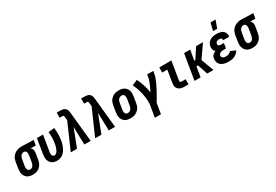

<svg xmlns="http://www.w3.org/2000/svg" viewBox="66 -1975 4890 3407"><g transform="rotate(-30 2511.0 -271.0)"><path d="M206 8Q176 8 147 2Q118 -4 95 -19Q72 -34 56 -57Q40 -80 32.5 -107Q25 -134 25.5 -164Q26 -194 31 -223L50 -343Q55 -368 63.5 -392.5Q72 -417 87 -438.5Q102 -460 122.5 -477Q143 -494 167 -505Q191 -516 216 -522Q241 -528 265 -528H281L522 -520L504 -415L400 -418Q412 -408 421 -394Q430 -380 434 -364.5Q438 -349 438 -331.5Q438 -314 435 -297L415 -177Q411 -152 403 -128Q395 -104 381.5 -82Q368 -60 348 -42Q328 -24 304 -12.5Q280 -1 255 3.5Q230 8 206 8ZM207 -97Q224 -97 240.5 -105.5Q257 -114 267.5 -128.5Q278 -143 284 -160Q290 -177 293 -194L313 -314Q316 -331 316.5 -348.5Q317 -366 313 -382Q309 -398 297.5 -410Q286 -422 268 -423H259Q242 -423 225.5 -414Q209 -405 198 -390.5Q187 -376 181 -359.5Q175 -343 173 -326L153 -206Q151 -194 150 -182Q149 -170 150 -158Q151 -146 154.5 -134.5Q158 -123 165 -114.5Q172 -106 183.5 -101.5Q195 -97 207 -97Z M701 8Q672 8 645 1Q618 -6 596 -21.5Q574 -37 559.5 -60Q545 -83 538.5 -110Q532 -137 533 -165.5Q534 -194 539 -223L588 -520H713L661 -206Q659 -195 657.5 -183.5Q656 -172 656.5 -160.5Q657 -149 659.5 -138Q662 -127 667.5 -117.5Q673 -108 682.5 -102.5Q692 -97 703 -97Q717 -97 730.5 -104Q744 -111 754 -122Q764 -133 771.5 -146Q779 -159 785 -172.5Q791 -186 795.5 -199.5Q800 -213 803.5 -226.5Q807 -240 810 -254Q813 -268 815 -282Q825 -339 825.5 -396.5Q826 -454 819 -509L943 -521Q950 -459 950 -395Q950 -331 939 -266Q934 -235 925 -203.5Q916 -172 902.5 -142Q889 -112 869.5 -83.5Q850 -55 824 -33.5Q798 -12 765.5 -2Q733 8 701 8Z M981 0 1211 -525 1204 -599Q1203 -605 1202 -611Q1201 -617 1198 -622Q1195 -627 1189 -628.5Q1183 -630 1177 -630H1118V-735H1176Q1196 -735 1216 -733.5Q1236 -732 1253.5 -726.5Q1271 -721 1285.5 -709Q1300 -697 1309 -681.5Q1318 -666 1322 -647Q1326 -628 1328 -609L1389 0H1260L1250 -365L1109 0Z M1481 0 1711 -525 1704 -599Q1703 -605 1702 -611Q1701 -617 1698 -622Q1695 -627 1689 -628.5Q1683 -630 1677 -630H1618V-735H1676Q1696 -735 1716 -733.5Q1736 -732 1753.5 -726.5Q1771 -721 1785.5 -709Q1800 -697 1809 -681.5Q1818 -666 1822 -647Q1826 -628 1828 -609L1889 0H1760L1750 -365L1609 0Z M2206 8Q2176 8 2147.5 2Q2119 -4 2095.5 -19Q2072 -34 2056 -56.5Q2040 -79 2032.5 -106.5Q2025 -134 2025.5 -164Q2026 -194 2031 -223L2050 -343Q2055 -368 2063 -393Q2071 -418 2086 -440Q2101 -462 2122 -479.5Q2143 -497 2167 -508.5Q2191 -520 2216.5 -524Q2242 -528 2267 -528Q2297 -528 2325.5 -522Q2354 -516 2377.5 -501Q2401 -486 2417.5 -463.5Q2434 -441 2441.5 -413.5Q2449 -386 2448.5 -356Q2448 -326 2443 -297L2423 -177Q2419 -152 2411 -127Q2403 -102 2387.5 -80Q2372 -58 2351.5 -40.5Q2331 -23 2307 -11.5Q2283 0 2257 4Q2231 8 2206 8ZM2208 -97Q2226 -97 2243 -105Q2260 -113 2272.5 -127Q2285 -141 2291.5 -158.5Q2298 -176 2301 -194L2321 -314Q2323 -326 2324 -338.5Q2325 -351 2324 -363Q2323 -375 2319 -386Q2315 -397 2307.5 -406Q2300 -415 2289 -419Q2278 -423 2266 -423Q2248 -423 2230.5 -415Q2213 -407 2200.5 -393Q2188 -379 2182 -361.5Q2176 -344 2173 -326L2153 -206Q2151 -194 2150 -181.5Q2149 -169 2150 -157Q2151 -145 2154.5 -134Q2158 -123 2165.5 -114Q2173 -105 2184.5 -101Q2196 -97 2208 -97Z M2580 215 2619 -17Q2625 -59 2624 -99.5Q2623 -140 2618 -180Q2613 -220 2604.5 -259Q2596 -298 2584.5 -335.5Q2573 -373 2559.5 -409.5Q2546 -446 2528 -480L2639 -528Q2675 -456 2700.5 -377.5Q2726 -299 2738 -216Q2755 -247 2769.5 -278Q2784 -309 2797.5 -340Q2811 -371 2822 -403.5Q2833 -436 2838 -468L2847 -520H2972L2963 -468Q2956 -427 2941 -386.5Q2926 -346 2908.5 -306.5Q2891 -267 2870.5 -228.5Q2850 -190 2829 -151.5Q2808 -113 2786 -75.5Q2764 -38 2741 0L2705 215Z M3312 0Q3289 0 3266.5 -3.5Q3244 -7 3224 -15.5Q3204 -24 3188.5 -39Q3173 -54 3164.5 -74Q3156 -94 3155 -117Q3154 -140 3158 -163L3199 -415H3094L3095 -520H3343L3281 -146Q3280 -138 3280.5 -130Q3281 -122 3285 -116Q3289 -110 3296.5 -107.5Q3304 -105 3312 -105H3395V0Z M3517 0 3603 -520H3728L3693 -312H3713L3850 -520H3991L3809 -260L3905 0H3777L3708 -208H3676L3642 0Z M4244 -600 4282 -757H4385L4328 -600ZM4219 8Q4191 8 4164 5Q4137 2 4112 -7Q4087 -16 4065.5 -31.5Q4044 -47 4031 -68.5Q4018 -90 4013.5 -117Q4009 -144 4013 -172Q4016 -189 4023.5 -206Q4031 -223 4044 -236.5Q4057 -250 4073 -259.5Q4089 -269 4106 -276Q4094 -284 4084 -296Q4074 -308 4069 -323Q4064 -338 4063.5 -354.5Q4063 -371 4066 -388Q4069 -409 4078 -429.5Q4087 -450 4102.5 -467.5Q4118 -485 4137.5 -497Q4157 -509 4178 -516Q4199 -523 4221 -525.5Q4243 -528 4264 -528Q4288 -528 4311 -525.5Q4334 -523 4356 -515.5Q4378 -508 4396 -495Q4414 -482 4426 -463.5Q4438 -445 4442.5 -422Q4447 -399 4443 -375L4442 -371H4318V-372Q4320 -384 4316.5 -394.5Q4313 -405 4305 -411.5Q4297 -418 4286 -420.5Q4275 -423 4264 -423Q4252 -423 4239.5 -420.5Q4227 -418 4216 -411.5Q4205 -405 4197.5 -393.5Q4190 -382 4188 -370Q4186 -359 4190.5 -348.5Q4195 -338 4204 -332Q4213 -326 4224 -324Q4235 -322 4247 -322H4305L4288 -219H4230Q4215 -219 4200 -216.5Q4185 -214 4171.5 -206.5Q4158 -199 4148 -186Q4138 -173 4136 -158Q4133 -143 4140.5 -129.5Q4148 -116 4161 -109Q4174 -102 4189 -99.5Q4204 -97 4220 -97Q4234 -97 4248.5 -99Q4263 -101 4277.5 -107Q4292 -113 4305 -122.5Q4318 -132 4326 -145L4429 -98Q4413 -71 4389 -49.5Q4365 -28 4337 -15Q4309 -2 4278.5 3Q4248 8 4219 8Z M4706 8Q4676 8 4647 2Q4618 -4 4595 -19Q4572 -34 4556 -57Q4540 -80 4532.5 -107Q4525 -134 4525.5 -164Q4526 -194 4531 -223L4550 -343Q4555 -368 4563.5 -392.5Q4572 -417 4587 -438.5Q4602 -460 4622.5 -477Q4643 -494 4667 -505Q4691 -516 4716 -522Q4741 -528 4765 -528H4781L5022 -520L5004 -415L4900 -418Q4912 -408 4921 -394Q4930 -380 4934 -364.5Q4938 -349 4938 -331.5Q4938 -314 4935 -297L4915 -177Q4911 -152 4903 -128Q4895 -104 4881.5 -82Q4868 -60 4848 -42Q4828 -24 4804 -12.5Q4780 -1 4755 3.5Q4730 8 4706 8ZM4707 -97Q4724 -97 4740.5 -105.5Q4757 -114 4767.5 -128.5Q4778 -143 4784 -160Q4790 -177 4793 -194L4813 -314Q4816 -331 4816.5 -348.5Q4817 -366 4813 -382Q4809 -398 4797.5 -410Q4786 -422 4768 -423H4759Q4742 -423 4725.5 -414Q4709 -405 4698 -390.5Q4687 -376 4681 -359.5Q4675 -343 4673 -326L4653 -206Q4651 -194 4650 -182Q4649 -170 4650 -158Q4651 -146 4654.5 -134.5Q4658 -123 4665 -114.5Q4672 -106 4683.5 -101.5Q4695 -97 4707 -97Z"/></g></svg>

Font: Iosevka SS18 Extrabold
Style: Italic
Weight: 800
Italic angle: -9°
Monospace: yes
Designer: Belleve Invis
Foundry: Belleve Invis
Version: Version 25.1.1; ttfautohint (v1.8.4)